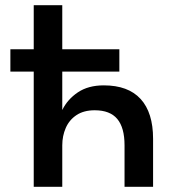

<svg xmlns="http://www.w3.org/2000/svg" viewBox="-20 -720 665 740"><path d="M110 -444H20V-530H110V-700H220V-530H440V-444H220V-296Q240 -337 280 -364Q320 -391 380 -391Q474 -391 522 -338.5Q570 -286 570 -185V0H460V-160Q460 -228 432 -261.5Q404 -295 345 -295Q303 -295 275 -276.5Q247 -258 233.5 -227Q220 -196 220 -160V0H110Z"/></svg>

Font: .
Style: 
Weight: 500
Designer: A.Korolkova, Vitaly Kuzmin
Foundry: ParaType Ltd
Version: Version 1.000; Glyphs 3.2, build 3192.0